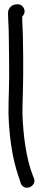

<svg xmlns="http://www.w3.org/2000/svg" viewBox="-20 -666 197 907"><path d="M63 -646H62L55 -645C34 -644 18 -626 18 -605C18 -600 18 -588 19 -571C23 -503 21 -472 23 -374C25 -264 20 -224 20 -130C22 -60 29 8 41 68C50 115 63 154 74 187L78 199V200C95 242 156 214 140 175L135 163C105 87 89 -24 86 -131C86 -161 87 -194 88 -227C91 -315 90 -495 85 -574V-588C109 -611 91 -646 63 -646Z"/></svg>

Font: Stray Cat
Style: ExBd
Weight: 800
Version: Version 1.0